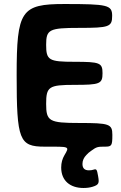

<svg xmlns="http://www.w3.org/2000/svg" viewBox="-20 -731 602 957"><path d="M285 104C285 170 330 206 396 206C413 206 428 204 441 200C474 190 475 181 469 147C463 112 461 110 445 115C439 117 432 118 423 118C401 118 391 107 391 86C391 69 398 54 411 41C417 34 425 27 434 21C462 0 469 0 503 0C537 0 540 -5 540 -59C540 -113 525 -118 375 -118C225 -118 210 -127 210 -213C210 -299 223 -308 351 -308C478 -308 491 -313 491 -366C491 -418 478 -423 351 -423C223 -423 210 -431 210 -508C210 -584 225 -592 375 -592C524 -592 539 -597 539 -652C539 -706 517 -711 301 -711C85 -711 63 -678 63 -356C63 -33 76 0 202 0C328 0 328 -3 301 43C291 60 285 80 285 104Z"/></svg>

Font: Asimov Print
Style: A
Weight: 500
Designer: Google
Version: Version 2.000980: 2014